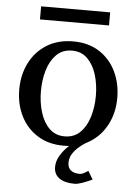

<svg xmlns="http://www.w3.org/2000/svg" viewBox="-57 -693 658 928"><g transform="rotate(5 272.0 -229.0)"><path d="M425.3 163.1Q425.3 163.1 409.9 169.9Q394.5 176.8 374.5 183.8Q354.5 190.9 339.4 190.9Q293 190.9 266.1 172.4Q239.3 153.8 239.3 118.2Q239.3 89.8 255.1 63.2Q271 36.6 292 16.8Q313 -2.9 327.6 -10.3L392.1 -18.6Q351.1 3.9 326.7 32Q302.2 60.1 302.2 91.8Q302.2 116.7 317.9 128.9Q333.5 141.1 360.4 141.1Q371.6 141.1 386.5 132.1Q401.4 123 401.4 123ZM509.8 -240.2Q509.8 -169.4 480.5 -112.1Q451.2 -54.7 397.7 -21.2Q344.2 12.2 271 12.2Q198.2 12.2 145 -21Q91.8 -54.2 63 -111.3Q34.2 -168.5 34.2 -240.2Q34.2 -311.5 63.2 -369.1Q92.3 -426.8 146.2 -460.4Q200.2 -494.1 273.9 -494.1Q348.6 -494.1 401.4 -460Q454.1 -425.8 481.9 -368.2Q509.8 -310.5 509.8 -240.2ZM405.8 -241.2Q405.8 -295.9 391.4 -343.3Q377 -390.6 347.4 -419.9Q317.9 -449.2 272.9 -449.2Q226.6 -449.2 197 -419.9Q167.5 -390.6 153.3 -343.3Q139.2 -295.9 139.2 -241.2Q139.2 -187 153.6 -139.4Q168 -91.8 197.5 -62.5Q227.1 -33.2 272 -33.2Q317.9 -33.2 347.4 -62.5Q377 -91.8 391.4 -139.2Q405.8 -186.5 405.8 -241.2ZM439.5 -585.9H104.5V-649.4H439.5Z"/></g></svg>

Font: Charis
Style: Regular
Weight: 400
Designer: Walt Agee, Miriam Martin, Annie Olsen, Victor Gaultney, Lorna Priest, Alan Ward, Bob Hallissy, Martin Hosken, Sharon Cor
Foundry: SIL Global
Version: Version 7.000